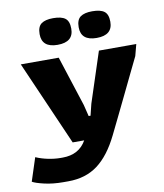

<svg xmlns="http://www.w3.org/2000/svg" viewBox="-132 -731 856 1002"><g transform="rotate(-10 296.0 -230.0)"><path d="M122 196Q67 196 22 185.5Q-23 175 -40 165L0 42Q30 55 64.5 62Q99 69 130 69H141Q228 69 267 0H206L10 -448H211L297 -182L312 -121H322L337 -182L424 -448H622L606 -387Q587 -348 562.5 -297.5Q538 -247 512 -193Q486 -139 461.5 -89Q437 -39 418 0Q369 100 305 148Q241 196 149 196ZM424.6 -515Q341.1 -515 341.1 -586.1Q341.1 -625.7 362.2 -641Q383.3 -656.3 424.6 -656.3Q468.4 -656.3 488.6 -641Q508.9 -625.7 508.9 -586.1Q508.9 -515 424.6 -515ZM217.6 -515Q134.1 -515 134.1 -586.1Q134.1 -625.7 155.2 -641Q176.3 -656.3 217.6 -656.3Q261.4 -656.3 281.6 -641Q301.9 -625.7 301.9 -586.1Q301.9 -515 217.6 -515Z"/></g></svg>

Font: Goldman
Style: Bold
Weight: 700
Designer: Jaikishan Patel
Version: Version 1.000; ttfautohint (v1.8.3)